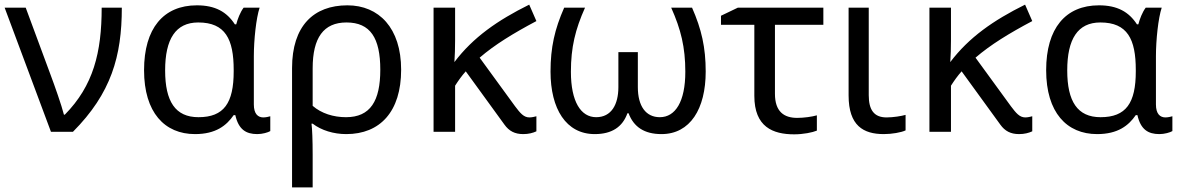

<svg xmlns="http://www.w3.org/2000/svg" viewBox="-20 -569 5097 829"><path d="M200 0H295C460 -166 506 -326 506 -536H419C419 -342 383 -199 260 -74H256C246 -114 216 -199 198 -247L91 -536H0Z M822 10C912 10 958 -27 989 -72H996C1010 -10 1042 10 1091 10C1113 10 1137 3 1147 -3V-67C1141 -65 1127 -62 1117 -62C1094 -62 1076 -77 1076 -118V-326C1076 -397 1086 -491 1101 -536H1032C1017 -516 1006 -487 1000 -464H994C959 -518 909 -546 830 -546C686 -546 602 -447 602 -266C602 -83 691 10 822 10ZM837 -63C737 -63 693 -131 693 -265C693 -400 738 -472 836 -472C953 -472 989 -400 989 -267V-261C989 -124 947 -63 837 -63Z M1241 240H1330V98C1330 38 1328 -13 1325 -35H1330C1368 -6 1421 10 1475 10C1621 10 1712 -87 1712 -268C1712 -448 1616 -546 1480 -546C1334 -546 1241 -457 1241 -275ZM1474 -63C1420 -63 1368 -79 1330 -112V-274C1330 -406 1377 -472 1476 -472C1579 -472 1622 -405 1622 -268C1622 -133 1579 -63 1474 -63Z M2296 -478 2265 -549C2128 -481 2023 -408 1942 -301C1944 -328 1945 -363 1945 -397V-536H1852V0H1945V-199C1959 -221 1974 -242 1991 -261L2158 -31C2178 -3 2203 10 2239 10C2262 10 2281 5 2296 -2V-67C2289 -65 2276 -62 2266 -62C2241 -62 2226 -81 2204 -110L2051 -320C2116 -376 2196 -425 2296 -478Z M2548 10C2622 10 2668 -21 2689 -80H2694C2716 -21 2762 10 2836 10C2960 10 3027 -99 3027 -260C3027 -364 3009 -443 2968 -536H2878C2920 -442 2939 -365 2939 -259C2939 -130 2896 -63 2829 -63C2769 -63 2734 -110 2734 -193V-344H2650V-193C2650 -118 2620 -63 2554 -63C2488 -63 2445 -130 2445 -259C2445 -365 2464 -442 2506 -536H2416C2375 -443 2357 -364 2357 -260C2357 -99 2424 10 2548 10Z M3409 11C3448 11 3488 3 3507 -5V-71C3486 -65 3451 -60 3422 -60C3365 -60 3326 -87 3326 -164V-462H3535V-536H3166L3093 -501V-462H3237V-155C3237 -21 3317 11 3409 11Z M3796 10C3831 10 3871 3 3890 -6V-73C3873 -68 3837 -62 3808 -62C3754 -62 3731 -94 3731 -158V-536H3644V-157C3644 -26 3708 10 3796 10Z M4437 -478 4406 -549C4269 -481 4164 -408 4083 -301C4085 -328 4086 -363 4086 -397V-536H3993V0H4086V-199C4100 -221 4115 -242 4132 -261L4299 -31C4319 -3 4344 10 4380 10C4403 10 4422 5 4437 -2V-67C4430 -65 4417 -62 4407 -62C4382 -62 4367 -81 4345 -110L4192 -320C4257 -376 4337 -425 4437 -478Z M4717 10C4807 10 4853 -27 4884 -72H4891C4905 -10 4937 10 4986 10C5008 10 5032 3 5042 -3V-67C5036 -65 5022 -62 5012 -62C4989 -62 4971 -77 4971 -118V-326C4971 -397 4981 -491 4996 -536H4927C4912 -516 4901 -487 4895 -464H4889C4854 -518 4804 -546 4725 -546C4581 -546 4497 -447 4497 -266C4497 -83 4586 10 4717 10ZM4732 -63C4632 -63 4588 -131 4588 -265C4588 -400 4633 -472 4731 -472C4848 -472 4884 -400 4884 -267V-261C4884 -124 4842 -63 4732 -63Z"/></svg>

Font: Noto Sans Math
Style: Regular
Weight: 400
Designer: Monotype Design Team, Delve Withrington, Jeff Kellem
Foundry: Monotype Imaging Inc., Delve Fonts LLC
Version: Version 3.000